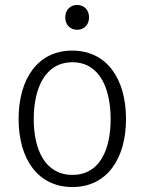

<svg xmlns="http://www.w3.org/2000/svg" viewBox="-20 -743 622 774"><path d="M272 11C411 11 488 -103 488 -263C488 -425 411 -539 271 -539C132 -539 55 -425 55 -263C55 -103 132 11 272 11ZM272 -492C383 -492 426 -384 426 -263C426 -141 383 -38 272 -38C161 -38 116 -141 116 -263C116 -384 160 -492 272 -492ZM243 -673C243 -642 264 -623 291 -623C318 -623 339 -642 339 -673C339 -704 318 -723 291 -723C264 -723 243 -704 243 -673Z"/></svg>

Font: Repo Light
Style: Regular
Weight: 300
Designer: Stefan Peev
Foundry: Context Ltd
Version: Version 001.502